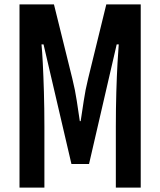

<svg xmlns="http://www.w3.org/2000/svg" viewBox="-20 -854 729 874"><path d="M68.8 -834H225.6L309.1 -496.6Q322.3 -443.4 329.6 -394.3Q336.9 -345.2 343.3 -302.7H347.2Q354 -345.2 361.1 -394.3Q368.2 -443.4 381.3 -496.6L463.9 -834H620.6V0H507.3V-275.9Q507.3 -360.8 509.5 -435.5Q511.7 -510.3 514.9 -566.4Q518.1 -622.6 520.5 -651.9H511.2L385.3 -107.4H305.2L178.2 -651.9H168.9Q171.9 -622.6 174.8 -566.4Q177.7 -510.3 179.9 -435.5Q182.1 -360.8 182.1 -275.9V0H68.8Z"/></svg>

Font: Fjalla One
Style: Regular
Weight: 400
Designer: Irina Smirnova, Eben Sorkin
Foundry: Sorkin Type
Version: Version 1.002; ttfautohint (v1.8.4.7-5d5b);gftools[0.9.25]